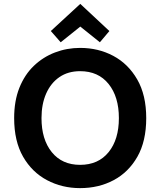

<svg xmlns="http://www.w3.org/2000/svg" viewBox="-20 -956 827 990"><path d="M393 14Q300 14 222.5 -27Q145 -68 99 -148Q53 -228 53 -347Q53 -436 80 -503.5Q107 -571 154.5 -616.5Q202 -662 263.5 -685.5Q325 -709 393 -709Q487 -709 564 -668Q641 -627 687.5 -546.5Q734 -466 734 -347Q734 -228 688.5 -148Q643 -68 566 -27Q489 14 393 14ZM393 -106Q487 -106 540 -171.5Q593 -237 593 -347Q593 -457 540 -523Q487 -589 393 -589Q331 -589 286.5 -558.5Q242 -528 218 -473.5Q194 -419 194 -347Q194 -237 247 -171.5Q300 -106 393 -106ZM293 -738 242 -796 394 -936 544 -796 495 -738 394 -819Z"/></svg>

Font: Ubuntu Sans
Style: Bold
Weight: 700
Designer: Dalton Maag Ltd
Foundry: Dalton Maag Ltd
Version: Version 1.006; ttfautohint (v1.8.4.7-5d5b)